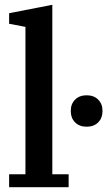

<svg xmlns="http://www.w3.org/2000/svg" viewBox="-20 -780 447 800"><path d="M18 -54H86V-668L18 -681V-725L198 -760V-54H266V0H18ZM341 -252Q311 -252 293 -270Q275 -288 275 -316V-319Q275 -347 293 -365Q311 -383 341 -383Q371 -383 389 -365Q407 -347 407 -319V-316Q407 -288 389 -270Q371 -252 341 -252Z"/></svg>

Font: IBM Plex Serif Medium
Style: Regular
Weight: 500
Designer: Mike Abbink, Paul van der Laan, Pieter van Rosmalen
Foundry: Bold Monday
Version: Version 2.5